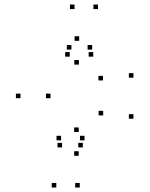

<svg xmlns="http://www.w3.org/2000/svg" viewBox="-20 -755 660 842"><path d="M226.9 67.4V47.4H206.9V67.4ZM329.8 67.4V47.4H309.8V67.4ZM350.7 -139.5V-159.5H330.7V-139.5ZM247.8 -139.5V-159.5H227.8V-139.5ZM325.2 -176.1V-196.1H305.2V-176.1ZM201.5 -324.3V-344.3H181.5V-324.3ZM325.9 -471.7V-491.7H305.9V-471.7ZM431.7 -402.3V-422.3H411.7V-402.3ZM565.2 -414.2V-434.2H545.2V-414.2ZM327.2 -576V-596H307.2V-576ZM69.8 -324.4V-344.4H49.8V-324.4ZM325.2 -71.8V-91.8H305.2V-71.8ZM565.2 -234.4V-254.4H545.2V-234.4ZM432.5 -248.8V-268.8H412.5V-248.8ZM409.7 -715.1V-735.1H389.7V-715.1ZM306.8 -715.1V-735.1H286.8V-715.1ZM285.9 -506.5V-526.5H265.9V-506.5ZM388.8 -506.5V-526.5H368.8V-506.5ZM384.2 -537.5V-557.5H364.2V-537.5ZM293.2 -537.5V-557.5H273.2V-537.5ZM252.2 -108.5V-128.5H232.2V-108.5ZM343.2 -108.5V-128.5H323.2V-108.5Z"/></svg>

Font: Monaspace Argon Dots Var
Style: Regular
Weight: 400
Designer: Riley Cran and the Lettermatic Team
Version: Version 1.100 (Monaspace Argon Dots)